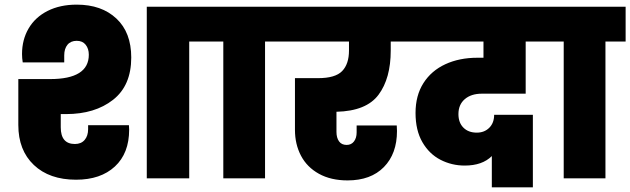

<svg xmlns="http://www.w3.org/2000/svg" viewBox="-20 -769 2718 828"><path d="M242 -277V-220Q242 -148 303 -148Q330 -148 345 -165.5Q360 -183 360 -212V-229H536L537 -210Q537 -108 475.5 -51Q414 6 308 6Q193 6 126 -57.5Q59 -121 59 -230V-428H196Q363 -428 363 -533Q363 -559 349.5 -576Q336 -593 311 -593Q285 -593 271 -576Q257 -559 257 -530V-500H78Q75 -518 75 -536Q75 -598 103.5 -646.5Q132 -695 185.5 -722Q239 -749 311 -749Q418 -749 482 -689Q546 -629 546 -521Q546 -400 467.5 -338.5Q389 -277 265 -277ZM883 -740V-590H796V0H613V-740Z M943 0V-590H855V-740H1210V-590H1123V0Z M1665 -551Q1665 -431 1612.5 -360.5Q1560 -290 1431 -287V-200Q1431 -175 1442 -159.5Q1453 -144 1475 -144Q1495 -144 1506.5 -159Q1518 -174 1518 -198V-228H1691Q1692 -217 1692 -204Q1692 -106 1635.5 -48.5Q1579 9 1479 9Q1407 9 1355.5 -19.5Q1304 -48 1278 -97.5Q1252 -147 1252 -209V-432H1352Q1426 -432 1455.5 -462.5Q1485 -493 1485 -551V-590H1182V-740H1739V-590H1665Z M2058 -365Q2012 -365 1984.5 -341.5Q1957 -318 1957 -277Q1957 -240 1978.5 -218.5Q2000 -197 2036 -197Q2069 -197 2090 -218Q2111 -239 2111 -274H2278V39H2101V-96Q2060 -55 1984 -55Q1928 -55 1879.5 -80Q1831 -105 1801.5 -156Q1772 -207 1772 -282Q1772 -357 1806 -410.5Q1840 -464 1900.5 -492Q1961 -520 2039 -520H2065V-590H1711V-740H2351L2350 -590H2247V-365Z M2411 0V-590H2323V-740H2678V-590H2591V0Z"/></svg>

Font: Fz Poppins ExtBd
Style: Regular
Weight: 800
Designer: Ninad Kale (Devanagari), Jonny Pinhorn (Latin)
Foundry: Indian Type Foundry
Version: Vit hóa bi Vntype.Com & FontZin.Com